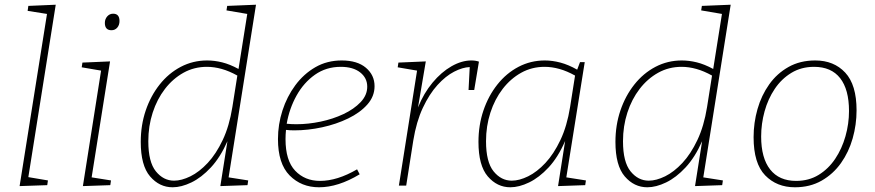

<svg xmlns="http://www.w3.org/2000/svg" viewBox="-20 -786 3705 813"><path d="M63 2 179 -727 97 -740 100 -761 216 -766 100 -36 183 -22 180 -2Z M331 2 408 -487 326 -501 329 -521 446 -526 368 -35 450 -22 447 -2ZM452 -658Q424 -658 424 -689Q424 -705 434 -716.5Q444 -728 459 -728Q486 -728 486 -697Q486 -680 476.5 -669Q467 -658 452 -658Z M711 7Q655 7 615.5 -39Q576 -85 576 -185Q576 -256 597 -318Q618 -380 656 -428Q694 -476 745.5 -503Q797 -530 857 -530Q888 -530 920.5 -522Q953 -514 990 -494L1027 -727L939 -742L942 -761L1064 -766L948 -35L1031 -22L1028 -2L913 2L943 -188Q913 -120 873 -77Q833 -34 790.5 -13.5Q748 7 711 7ZM717 -21Q749 -21 786.5 -39.5Q824 -58 859.5 -96Q895 -134 923 -193Q951 -252 964 -333L985 -466Q951 -485 919 -494Q887 -503 856 -503Q802 -503 757 -478Q712 -453 678.5 -409.5Q645 -366 626.5 -309Q608 -252 608 -188Q608 -100 640 -60.5Q672 -21 717 -21Z M1331 7Q1256 7 1206.5 -43Q1157 -93 1157 -197Q1157 -259 1176 -318Q1195 -377 1230.5 -425Q1266 -473 1315.5 -501.5Q1365 -530 1427 -530Q1493 -530 1529.5 -499Q1566 -468 1566 -421Q1566 -378 1535.5 -343.5Q1505 -309 1454.5 -284.5Q1404 -260 1344 -247Q1284 -234 1226 -234Q1216 -234 1207.5 -234.5Q1199 -235 1191 -236Q1189 -216 1189 -197Q1189 -106 1230 -63Q1271 -20 1335 -20Q1408 -20 1492 -69L1503 -48Q1412 7 1331 7ZM1423 -503Q1361 -503 1313.5 -469.5Q1266 -436 1235.5 -381Q1205 -326 1194 -262Q1214 -260 1235 -260Q1285 -260 1337.5 -271Q1390 -282 1434.5 -303Q1479 -324 1507 -353.5Q1535 -383 1535 -419Q1535 -456 1505 -479.5Q1475 -503 1423 -503Z M1669 0 1746 -487 1664 -501 1667 -521 1783 -526 1750 -331Q1774 -391 1811.5 -436Q1849 -481 1892 -505.5Q1935 -530 1976 -530Q1994 -530 2008 -525L1988 -405H1964L1969 -502Q1939 -501 1903 -482.5Q1867 -464 1832.5 -426Q1798 -388 1770.5 -329.5Q1743 -271 1730 -191L1700 0Z M2141 7Q2085 7 2045.5 -39Q2006 -85 2006 -185Q2006 -256 2027 -318Q2048 -380 2086 -428Q2124 -476 2175.5 -503Q2227 -530 2287 -530Q2319 -530 2353 -521Q2387 -512 2424 -491L2436 -523H2456L2378 -35L2461 -22L2458 -2L2343 2L2373 -189Q2343 -120 2303 -77Q2263 -34 2220.5 -13.5Q2178 7 2141 7ZM2147 -21Q2179 -21 2216.5 -39.5Q2254 -58 2289.5 -96Q2325 -134 2353 -193Q2381 -252 2394 -333L2415 -466Q2381 -485 2349 -494Q2317 -503 2286 -503Q2232 -503 2187 -478Q2142 -453 2108.5 -409.5Q2075 -366 2056.5 -309Q2038 -252 2038 -188Q2038 -100 2070 -60.5Q2102 -21 2147 -21Z M2721 7Q2665 7 2625.5 -39Q2586 -85 2586 -185Q2586 -256 2607 -318Q2628 -380 2666 -428Q2704 -476 2755.5 -503Q2807 -530 2867 -530Q2898 -530 2930.5 -522Q2963 -514 3000 -494L3037 -727L2949 -742L2952 -761L3074 -766L2958 -35L3041 -22L3038 -2L2923 2L2953 -188Q2923 -120 2883 -77Q2843 -34 2800.5 -13.5Q2758 7 2721 7ZM2727 -21Q2759 -21 2796.5 -39.5Q2834 -58 2869.5 -96Q2905 -134 2933 -193Q2961 -252 2974 -333L2995 -466Q2961 -485 2929 -494Q2897 -503 2866 -503Q2812 -503 2767 -478Q2722 -453 2688.5 -409.5Q2655 -366 2636.5 -309Q2618 -252 2618 -188Q2618 -100 2650 -60.5Q2682 -21 2727 -21Z M3432 -530Q3511 -530 3559 -478.5Q3607 -427 3607 -319Q3607 -258 3590.5 -200Q3574 -142 3541 -95.5Q3508 -49 3459 -21Q3410 7 3346 7Q3269 7 3220 -43.5Q3171 -94 3171 -205Q3171 -266 3187.5 -324Q3204 -382 3237 -428.5Q3270 -475 3319 -502.5Q3368 -530 3432 -530ZM3427 -503Q3373 -503 3331 -477.5Q3289 -452 3260.5 -409.5Q3232 -367 3217.5 -314.5Q3203 -262 3203 -208Q3203 -117 3241 -68.5Q3279 -20 3351 -20Q3405 -20 3446.5 -45.5Q3488 -71 3516.5 -113.5Q3545 -156 3560 -209Q3575 -262 3575 -316Q3575 -407 3537.5 -455Q3500 -503 3427 -503Z"/></svg>

Font: Bitter ExtraLight
Style: Italic
Weight: 200
Italic angle: -9°
Designer: Sol Matas, and Bitter project Authors
Foundry: Sol Matas
Version: Version 2.001